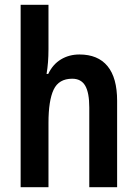

<svg xmlns="http://www.w3.org/2000/svg" viewBox="-20 -780 572 800"><path d="M182 -575Q182 -518 174 -472H181Q200 -512 234 -532.5Q268 -553 311 -553Q388 -553 428 -504.5Q468 -456 468 -360V0H352V-332Q352 -394 335 -423Q318 -452 281 -452Q225 -452 203.5 -406.5Q182 -361 182 -268V0H66V-760H182Z"/></svg>

Font: Noto Sans Devanagari Condensed SemiBold
Style: Regular
Weight: 600
Width: 3
Designer: Jelle Bosma - Monotype Design Team
Foundry: Monotype Imaging Inc.
Version: Version 2.004; ttfautohint (v1.8.4.7-5d5b)